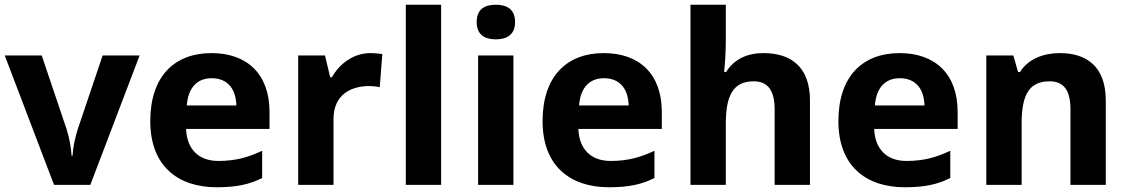

<svg xmlns="http://www.w3.org/2000/svg" viewBox="-20 -780 4760 810"><path d="M208 0H361L569 -546H413L308 -235C296 -198 288 -157 286 -123H282C280 -155 273 -198 261 -235L156 -546H0Z M872 -556C718 -556 614 -460 614 -269C614 -80 730 10 894 10C978 10 1032 -2 1086 -29V-144C1025 -115 971 -101 901 -101C817 -101 768 -152 765 -236H1117V-308C1117 -467 1023 -556 872 -556ZM873 -450C943 -450 976 -401 977 -335H768C774 -414 815 -450 873 -450Z M1543 -556C1470 -556 1412 -510 1380 -454H1373L1351 -546H1238V0H1387V-278C1387 -381 1461 -417 1538 -417C1551 -417 1572 -415 1582 -412L1593 -552C1581 -554 1558 -556 1543 -556Z M1841 0V-760H1692V0Z M2072 -760C2027 -760 1991 -743 1991 -687C1991 -632 2027 -614 2072 -614C2116 -614 2153 -632 2153 -687C2153 -743 2116 -760 2072 -760ZM2146 -546H1997V0H2146Z M2527 -556C2373 -556 2269 -460 2269 -269C2269 -80 2385 10 2549 10C2633 10 2687 -2 2741 -29V-144C2680 -115 2626 -101 2556 -101C2472 -101 2423 -152 2420 -236H2772V-308C2772 -467 2678 -556 2527 -556ZM2528 -450C2598 -450 2631 -401 2632 -335H2423C2429 -414 2470 -450 2528 -450Z M3042 -605V-760H2893V0H3042V-257C3042 -373 3070 -437 3160 -437C3220 -437 3248 -397 3248 -319V0H3397V-356C3397 -496 3319 -556 3201 -556C3134 -556 3078 -532 3043 -476H3035C3037 -496 3042 -551 3042 -605Z M3775 -556C3621 -556 3517 -460 3517 -269C3517 -80 3633 10 3797 10C3881 10 3935 -2 3989 -29V-144C3928 -115 3874 -101 3804 -101C3720 -101 3671 -152 3668 -236H4020V-308C4020 -467 3926 -556 3775 -556ZM3776 -450C3846 -450 3879 -401 3880 -335H3671C3677 -414 3718 -450 3776 -450Z M4451 -556C4383 -556 4318 -532 4283 -476H4275L4255 -546H4141V0H4290V-257C4290 -373 4317 -437 4408 -437C4469 -437 4496 -397 4496 -319V0H4645V-356C4645 -496 4568 -556 4451 -556Z"/></svg>

Font: Noto Sans Arabic UI
Style: Bold
Weight: 700
Designer: Monotype Design Team, Nadine Chahine and Nizar Qandah
Foundry: Monotype Imaging Inc.
Version: Version 2.010